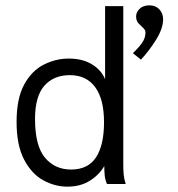

<svg xmlns="http://www.w3.org/2000/svg" viewBox="-20 -688 665 718"><path d="M539 -668Q562 -668 576 -653Q590 -638 590 -616Q590 -582 564 -540Q538 -498 507 -465L477 -489Q496 -507 510 -526Q524 -545 524 -566Q524 -576 515.5 -583.5Q507 -591 498 -600.5Q489 -610 489 -627Q489 -642 502 -655Q515 -668 539 -668ZM232 10Q185 10 141.5 -14Q98 -38 70 -91.5Q42 -145 42 -232Q42 -320 70.5 -372Q99 -424 144 -446.5Q189 -469 237 -469Q288 -469 323 -448Q358 -427 373 -392V-665H441V-71Q441 -53 442.5 -35.5Q444 -18 450 0H380Q373 -16 371.5 -32.5Q370 -49 370 -67Q350 -33 315 -11.5Q280 10 232 10ZM246 -54Q309 -54 339 -99.5Q369 -145 369 -231Q369 -317 336 -362Q303 -407 241 -407Q181 -407 146 -367.5Q111 -328 111 -243Q111 -143 148 -98.5Q185 -54 246 -54Z"/></svg>

Font: Inconsolata Expanded Thin
Style: Regular
Weight: 100
Width: 7
Monospace: yes
Designer: Raph Levien, Cyreal, Brenton Simpson
Foundry: Raph Levien, Cyreal, Google
Version: Version 3.100; ttfautohint (v1.8.4.7-5d5b)